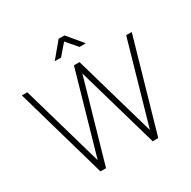

<svg xmlns="http://www.w3.org/2000/svg" viewBox="-199 -1122 1307 1315"><g transform="rotate(-30 454.5 -465.0)"><path d="M332 -810 432 -930H478L578 -810H528L455 -895L382 -810ZM226 0 20 -720H63L248 -76L432 -720H476L661 -76L845 -720H889L683 0H639L454 -643L270 0Z"/></g></svg>

Font: Manrope
Style: Regular
Weight: 400
Designer: Mikhail Sharanda
Foundry: Mikhail Sharanda
Version: Version 4.503